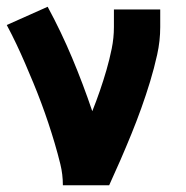

<svg xmlns="http://www.w3.org/2000/svg" viewBox="-30 -548 550 568"><path d="M156 0Q156 -32 148.5 -62.5Q141 -93 132 -123.5Q123 -154 113 -184Q103 -214 92 -243.5Q81 -273 69 -302Q57 -331 44.5 -360Q32 -389 18.5 -417.5Q5 -446 -10 -474L111 -528Q151 -454 183.5 -376.5Q216 -299 243 -219Q255 -249 265.5 -279.5Q276 -310 285 -341Q294 -372 300.5 -404Q307 -436 307 -468V-520H444V-468Q444 -427 435 -386.5Q426 -346 414 -306.5Q402 -267 388 -228Q374 -189 358.5 -151Q343 -113 326.5 -75Q310 -37 293 0Z"/></svg>

Font: Iosevka Term Curly Heavy
Style: Regular
Weight: 900
Designer: Belleve Invis
Foundry: Belleve Invis
Version: Version 32.3.0